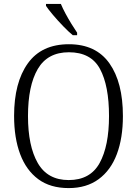

<svg xmlns="http://www.w3.org/2000/svg" viewBox="-20 -951 702 981"><path d="M331 10Q237 10 175.5 -35.5Q114 -81 83 -163.5Q52 -246 52 -359Q52 -529 122 -627Q192 -725 332 -725Q470 -725 539 -627.5Q608 -530 608 -358Q608 -246 577 -163.5Q546 -81 484 -35.5Q422 10 331 10ZM331 -31Q441 -31 489 -118Q537 -205 537 -358Q537 -513 491 -598.5Q445 -684 332 -684Q223 -684 173 -598.5Q123 -513 123 -358Q123 -205 173 -118Q223 -31 331 -31ZM352 -771Q330 -789 302.5 -817.5Q275 -846 250.5 -875Q226 -904 215 -921V-931H291Q300 -909 314.5 -882Q329 -855 345 -829Q361 -803 374 -784V-771Z"/></svg>

Font: Noto Serif Tamil SemiCondensed Light
Style: Italic
Weight: 300
Width: 4
Italic angle: -12°
Designer: Indian Type Foundry, Tom Grace, and the Monotype Design Team
Foundry: Monotype Imaging Inc.
Version: Version 2.003; ttfautohint (v1.8.4.7-5d5b)